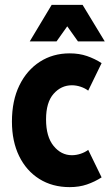

<svg xmlns="http://www.w3.org/2000/svg" viewBox="-20 -756 450 788"><path d="M29 -257Q29 -343 59.5 -405.5Q90 -468 143.5 -502.5Q197 -537 266 -537Q305 -537 337 -526Q369 -515 397 -497L342 -384Q329 -394 311 -400Q293 -406 275 -406Q231 -406 200 -371Q169 -336 169 -266Q169 -195 200 -157Q231 -119 275 -119Q293 -119 311 -125Q329 -131 342 -141L397 -28Q369 -10 337 1Q305 12 266 12Q195 12 141.5 -21.5Q88 -55 58.5 -115.5Q29 -176 29 -257ZM102 -586 192 -736H319L410 -586H300L256 -648L212 -586Z"/></svg>

Font: Radio Canada Condensed
Style: Bold
Weight: 700
Width: 3
Designer: Charles Daoud, Etienne Aubert Bonn, Alexandre Saumier Demers, Jacques Le Bailly
Foundry: Radio-Canada
Version: Version 2.104; ttfautohint (v1.8.4.7-5d5b);gftools[0.9.28.de